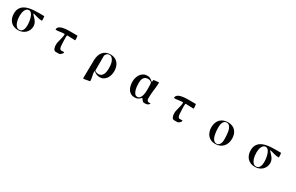

<svg xmlns="http://www.w3.org/2000/svg" viewBox="252 -2274 6497 4213"><g transform="rotate(30 3500.0 -168.0)"><path d="M424 -478 420 -471 423 -464Q447 -439 471.5 -414Q496 -389 515.5 -361.5Q535 -334 547.5 -302.5Q560 -271 560 -234Q560 -180 540 -135.5Q520 -91 485.5 -59Q451 -27 404.5 -9.5Q358 8 306 8Q244 8 195.5 -12Q147 -32 114 -68Q81 -104 63.5 -154Q46 -204 46 -264Q46 -343 75 -395Q104 -447 152.5 -478.5Q201 -510 263.5 -524.5Q326 -539 392.5 -544Q459 -549 524.5 -548Q590 -547 645 -547Q652 -547 654 -539Q659 -515 660 -490.5Q661 -466 661 -442Q661 -433 652 -433Q595 -433 540 -449.5Q485 -466 430 -479ZM180 -287Q180 -254 185.5 -207Q191 -160 207 -116.5Q223 -73 251 -42.5Q279 -12 323 -12Q358 -12 380 -30Q402 -48 414 -75Q426 -102 430 -133.5Q434 -165 434 -192Q434 -212 431.5 -242Q429 -272 423 -305.5Q417 -339 406.5 -373Q396 -407 381 -433.5Q366 -460 345 -477Q324 -494 297 -494Q262 -494 239 -472Q216 -450 203 -417.5Q190 -385 185 -349.5Q180 -314 180 -287Z M1260 7Q1237 7 1223 -8Q1209 -23 1201 -44Q1193 -65 1190 -88.5Q1187 -112 1187 -129Q1187 -166 1195 -202.5Q1203 -239 1213 -275.5Q1223 -312 1231 -348Q1239 -384 1239 -422Q1239 -432 1229 -432Q1177 -432 1126.5 -422.5Q1076 -413 1024 -413Q1014 -413 1014 -423Q1014 -451 1030 -471Q1046 -491 1072 -504Q1098 -517 1130 -524.5Q1162 -532 1194.5 -535.5Q1227 -539 1256 -540Q1285 -541 1305 -541Q1352 -541 1397.5 -540.5Q1443 -540 1490 -540Q1498 -540 1500 -530Q1505 -507 1506 -483Q1507 -459 1507 -436Q1507 -426 1497 -426Q1449 -426 1401 -429.5Q1353 -433 1305 -433Q1297 -433 1295 -423Q1290 -398 1291.5 -372Q1293 -346 1293 -320Q1293 -299 1294 -278.5Q1295 -258 1296 -237Q1297 -222 1297.5 -200.5Q1298 -179 1300.5 -158Q1303 -137 1309.5 -118Q1316 -99 1328 -89Q1338 -80 1355 -79.5Q1372 -79 1388 -80Q1404 -81 1415.5 -80.5Q1427 -80 1427 -70Q1427 -60 1418 -47Q1409 -34 1396.5 -22Q1384 -10 1370 -1.5Q1356 7 1347 7Z M2370 7Q2325 7 2283 -13Q2278 -15 2267 -21.5Q2256 -28 2245 -35Q2232 -43 2216 -53Q2208 -53 2208 -47Q2208 -18 2213 10Q2218 38 2224 65.5Q2230 93 2235 121.5Q2240 150 2240 178Q2240 183 2238.5 184.5Q2237 186 2232 188Q2219 191 2205.5 193.5Q2192 196 2179 198Q2155 203 2130.5 207.5Q2106 212 2082 212Q2073 212 2073 202Q2073 95 2076.5 -10.5Q2080 -116 2080 -223Q2080 -234 2079.5 -245Q2079 -256 2080 -267Q2083 -327 2099.5 -378Q2116 -429 2147.5 -466.5Q2179 -504 2225.5 -525.5Q2272 -547 2337 -547Q2399 -547 2446 -525.5Q2493 -504 2524.5 -466Q2556 -428 2572 -377Q2588 -326 2588 -268Q2588 -218 2575 -169Q2562 -120 2535 -81Q2508 -42 2467 -17.5Q2426 7 2370 7ZM2220 -80Q2220 -69 2231.5 -61.5Q2243 -54 2259 -49Q2275 -44 2290.5 -41.5Q2306 -39 2314 -39Q2359 -39 2386.5 -61Q2414 -83 2429 -117Q2444 -151 2449 -190.5Q2454 -230 2454 -265Q2454 -298 2449 -343Q2444 -388 2429 -429Q2414 -470 2386.5 -498.5Q2359 -527 2315 -527Q2296 -527 2279 -519.5Q2262 -512 2249 -499Q2236 -486 2228 -469Q2220 -452 2220 -433Z M3270 -547Q3306 -547 3330.5 -536.5Q3355 -526 3371.5 -513.5Q3388 -501 3397 -490.5Q3406 -480 3411 -480Q3419 -480 3421 -486Q3423 -492 3423 -500Q3423 -508 3424 -517.5Q3425 -527 3433 -533Q3434 -534 3451 -536Q3468 -538 3489 -540Q3510 -542 3529 -544Q3548 -546 3552 -546Q3562 -546 3562 -537Q3562 -469 3553 -403Q3544 -337 3538 -270Q3537 -261 3535.5 -235Q3534 -209 3533 -180.5Q3532 -152 3532 -128Q3532 -104 3534 -98Q3543 -72 3558.5 -62Q3574 -52 3601 -52Q3603 -52 3609 -52.5Q3615 -53 3620.5 -53Q3626 -53 3629.5 -51Q3633 -49 3630 -44Q3628 -42 3621.5 -34Q3615 -26 3613 -24Q3600 -11 3587 -4.5Q3574 2 3560 4.5Q3546 7 3531 7Q3516 7 3499 7Q3480 7 3466 -4.5Q3452 -16 3442 -30Q3432 -44 3425 -55.5Q3418 -67 3414 -67Q3406 -67 3397 -55.5Q3388 -44 3371 -30Q3354 -16 3327 -4.5Q3300 7 3257 7Q3198 7 3157.5 -17.5Q3117 -42 3092.5 -81.5Q3068 -121 3057 -171Q3046 -221 3046 -271Q3046 -322 3060 -371.5Q3074 -421 3101.5 -460Q3129 -499 3171 -523Q3213 -547 3270 -547ZM3418 -288Q3418 -296 3417.5 -321Q3417 -346 3416.5 -374Q3416 -402 3414.5 -424.5Q3413 -447 3411 -450Q3395 -476 3368 -485Q3341 -494 3313 -494Q3273 -494 3247 -478Q3221 -462 3206 -436.5Q3191 -411 3185.5 -378.5Q3180 -346 3180 -312Q3180 -282 3183.5 -235Q3187 -188 3200 -143Q3213 -98 3237 -65.5Q3261 -33 3303 -33Q3343 -33 3366 -62Q3389 -91 3400.5 -132Q3412 -173 3415 -216Q3418 -259 3418 -288Z M4260 7Q4237 7 4223 -8Q4209 -23 4201 -44Q4193 -65 4190 -88.5Q4187 -112 4187 -129Q4187 -166 4195 -202.5Q4203 -239 4213 -275.5Q4223 -312 4231 -348Q4239 -384 4239 -422Q4239 -432 4229 -432Q4177 -432 4126.5 -422.5Q4076 -413 4024 -413Q4014 -413 4014 -423Q4014 -451 4030 -471Q4046 -491 4072 -504Q4098 -517 4130 -524.5Q4162 -532 4194.5 -535.5Q4227 -539 4256 -540Q4285 -541 4305 -541Q4352 -541 4397.5 -540.5Q4443 -540 4490 -540Q4498 -540 4500 -530Q4505 -507 4506 -483Q4507 -459 4507 -436Q4507 -426 4497 -426Q4449 -426 4401 -429.5Q4353 -433 4305 -433Q4297 -433 4295 -423Q4290 -398 4291.5 -372Q4293 -346 4293 -320Q4293 -299 4294 -278.5Q4295 -258 4296 -237Q4297 -222 4297.5 -200.5Q4298 -179 4300.5 -158Q4303 -137 4309.5 -118Q4316 -99 4328 -89Q4338 -80 4355 -79.5Q4372 -79 4388 -80Q4404 -81 4415.5 -80.5Q4427 -80 4427 -70Q4427 -60 4418 -47Q4409 -34 4396.5 -22Q4384 -10 4370 -1.5Q4356 7 4347 7Z M5046 -270Q5046 -332 5064 -383Q5082 -434 5116.5 -470.5Q5151 -507 5200.5 -527Q5250 -547 5313 -547Q5375 -547 5422.5 -527Q5470 -507 5502 -471.5Q5534 -436 5550.5 -386.5Q5567 -337 5567 -277Q5567 -216 5549 -164Q5531 -112 5497 -74Q5463 -36 5413 -14.5Q5363 7 5300 7Q5238 7 5190.5 -14Q5143 -35 5111 -72.5Q5079 -110 5062.5 -160.5Q5046 -211 5046 -270ZM5180 -351Q5180 -328 5181 -293.5Q5182 -259 5187 -221.5Q5192 -184 5201 -146.5Q5210 -109 5226 -79Q5242 -49 5265.5 -30.5Q5289 -12 5323 -12Q5350 -12 5369.5 -25.5Q5389 -39 5401.5 -59.5Q5414 -80 5420.5 -104.5Q5427 -129 5427 -152Q5427 -176 5427 -213.5Q5427 -251 5423.5 -292.5Q5420 -334 5412.5 -376Q5405 -418 5389.5 -451.5Q5374 -485 5350 -506Q5326 -527 5290 -527Q5257 -527 5235.5 -509.5Q5214 -492 5201.5 -465.5Q5189 -439 5184.5 -408Q5180 -377 5180 -351Z M6424 -478 6420 -471 6423 -464Q6447 -439 6471.5 -414Q6496 -389 6515.5 -361.5Q6535 -334 6547.5 -302.5Q6560 -271 6560 -234Q6560 -180 6540 -135.5Q6520 -91 6485.5 -59Q6451 -27 6404.5 -9.5Q6358 8 6306 8Q6244 8 6195.5 -12Q6147 -32 6114 -68Q6081 -104 6063.5 -154Q6046 -204 6046 -264Q6046 -343 6075 -395Q6104 -447 6152.5 -478.5Q6201 -510 6263.5 -524.5Q6326 -539 6392.5 -544Q6459 -549 6524.5 -548Q6590 -547 6645 -547Q6652 -547 6654 -539Q6659 -515 6660 -490.5Q6661 -466 6661 -442Q6661 -433 6652 -433Q6595 -433 6540 -449.5Q6485 -466 6430 -479ZM6180 -287Q6180 -254 6185.5 -207Q6191 -160 6207 -116.5Q6223 -73 6251 -42.5Q6279 -12 6323 -12Q6358 -12 6380 -30Q6402 -48 6414 -75Q6426 -102 6430 -133.5Q6434 -165 6434 -192Q6434 -212 6431.5 -242Q6429 -272 6423 -305.5Q6417 -339 6406.5 -373Q6396 -407 6381 -433.5Q6366 -460 6345 -477Q6324 -494 6297 -494Q6262 -494 6239 -472Q6216 -450 6203 -417.5Q6190 -385 6185 -349.5Q6180 -314 6180 -287Z"/></g></svg>

Font: SoukouMincho
Style: Regular
Weight: 400
Designer: Dr. Ken Lunde (project architect, glyph set definition & overall production); Masataka HATTORI  (production & ideograph 
Foundry: Adobe Systems Incorporated
Version: Version 1.00